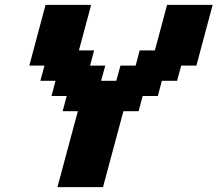

<svg xmlns="http://www.w3.org/2000/svg" viewBox="-20 -645 895 790"><path d="M216.3 125H403.8L487.8 -187.5H550.3L566.9 -250H629.4L646 -312.5H708.5L725.6 -375H788.1Q799.3 -416.5 821.5 -500Q843.8 -583.5 855 -625H667.5L617.2 -437.5H554.7L538.1 -375H475.6L458.5 -312.5H396L413.1 -375H350.6L367.2 -437.5H304.7L355 -625H167.5Q156.2 -583.5 134 -500Q111.8 -416.5 100.6 -375H163.1L146 -312.5H208.5L191.9 -250H254.4L237.8 -187.5H300.3Z"/></svg>

Font: Faithful 32x
Style: SemiboldOblique
Weight: 400
Foundry: Faithful Resource Pack
Version: Version 1.0; January 27, 2023